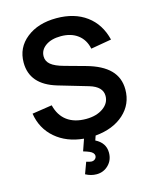

<svg xmlns="http://www.w3.org/2000/svg" viewBox="-140 -827 936 1162"><g transform="rotate(-15 328.5 -246.0)"><path d="M319.3 241.7Q283.7 241.7 250.5 223.6L276.9 151.9Q299.8 159.2 309.1 159.2Q322.8 159.2 331.5 151.1Q340.3 143.1 340.3 131.8Q340.3 111.8 312 99.6Q294.4 92.3 278.8 87.9Q277.8 87.9 276.6 87.4Q275.4 86.9 274.9 86.9L300.3 13.7Q193.8 3.9 123.8 -56.4Q53.7 -116.7 38.6 -212.9L163.6 -231.9Q179.7 -166 225.6 -132.1Q271.5 -98.1 344.2 -98.1Q409.2 -98.1 451.2 -127.7Q493.2 -157.2 493.2 -203.1Q493.2 -260.7 413.1 -284.7L227.1 -339.4Q66.4 -387.2 66.4 -524.9Q66.4 -618.7 139.2 -676.3Q211.9 -733.9 326.7 -733.9Q439.5 -733.9 514.2 -679Q588.9 -624 613.3 -523.4L483.9 -501Q472.2 -558.6 430.4 -590.1Q388.7 -621.6 324.7 -621.6Q265.1 -621.6 229 -595.9Q192.9 -570.3 192.9 -529.8Q192.9 -499.5 217.8 -478.8Q242.7 -458 298.3 -442.9L425.8 -407.7Q523.4 -380.9 571.3 -332Q619.1 -283.2 619.1 -209.5Q619.1 -117.2 551.8 -56.6Q484.4 3.9 373 13.7L363.3 42Q424.3 72.8 424.3 134.3Q424.3 180.7 393.6 211.2Q362.8 241.7 319.3 241.7Z"/></g></svg>

Font: Vela Sans Bd
Style: Bold
Weight: 700
Designer: Principal design: Mikhail Sharanda - project Manrope.
Design modification: Ravid Balaliev
Foundry: Mikhail Sharanda
Version: Version 1.001